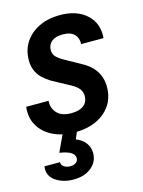

<svg xmlns="http://www.w3.org/2000/svg" viewBox="-112 -587 650 870"><g transform="rotate(-15 212.5 -152.0)"><path d="M185 11Q125 11 81.5 -11Q38 -33 16.5 -71Q-5 -109 1 -158H106Q103 -125 124.5 -101Q146 -77 192 -77Q230 -77 250 -93Q270 -109 270 -137Q270 -156 259 -170.5Q248 -185 224 -198L163 -231Q113 -256 90 -286Q67 -316 67 -358Q67 -406 91 -442.5Q115 -479 157.5 -499.5Q200 -520 255 -520Q335 -520 380.5 -478Q426 -436 420 -368H315Q317 -395 300 -413.5Q283 -432 245 -432Q211 -432 193 -417Q175 -402 175 -377Q175 -359 186 -346.5Q197 -334 224 -319L289 -283Q378 -238 378 -151Q378 -78 325 -33.5Q272 11 185 11ZM124 216Q74 216 39.5 191.5Q5 167 11 124H84Q83 136 94.5 145Q106 154 125 154Q141 154 151.5 146.5Q162 139 162 125Q162 111 147.5 100Q133 89 92 82L136 -12H203L180 43Q209 54 224.5 75Q240 96 240 123Q240 163 208 189.5Q176 216 124 216Z"/></g></svg>

Font: Instrument Sans SemiCondensed SemiBold Italic
Style: Regular
Weight: 600
Width: 4
Italic angle: -13°
Designer: Rodrigo Fuenzalida
Foundry: fragTYPE
Version: Version 1.000; ttfautohint (v1.8.4.7-5d5b);gftools[0.9.28]